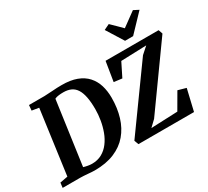

<svg xmlns="http://www.w3.org/2000/svg" viewBox="-196 -1299 1745 1610"><g transform="rotate(-30 676.0 -494.0)"><path d="M93.5 -743H243.5Q283.5 -744 326.5 -747.5Q369.5 -751 412 -751Q498 -751.5 557.8 -729Q617.5 -706.5 654.2 -665.5Q691 -624.5 707.8 -569.5Q724.5 -514.5 724.5 -450Q724.5 -350 699 -266.2Q673.5 -182.5 621.5 -121Q569.5 -59.5 488.8 -25.8Q408 8 297.5 8Q284.5 8 267.8 6.8Q251 5.5 232 4Q213 2.5 194.5 1.2Q176 0 159 0H-9.5L-3.5 -48L72 -62L156.5 -680.5L89 -691.5ZM221 -29 210 -73Q210 -70 226.8 -64.8Q243.5 -59.5 266 -55.5Q288.5 -51.5 306 -51.5Q360.5 -51.5 402 -74.5Q443.5 -97.5 473.2 -137Q503 -176.5 521.5 -226.2Q540 -276 549 -329.8Q558 -383.5 558 -435Q558 -504.5 548.2 -553.2Q538.5 -602 518.8 -632.8Q499 -663.5 468.2 -677.5Q437.5 -691.5 395.5 -691.5Q371 -691.5 353.2 -689.2Q335.5 -687 323.8 -683Q312 -679 304.5 -675L315.5 -704ZM724.5 0 709 -41.5 1130.5 -627 1195 -684.5 948.5 -676 883 -544.5 804.5 -554.5 835 -743H1348.5L1362.5 -702.5L944 -118L886 -62.5L1143 -73L1233 -228L1311 -206L1262.5 0ZM1060.5 -806.5 958 -970.5 1012 -996.5Q1037.5 -972 1062.2 -947.5Q1087 -923 1111.5 -898.5Q1145.5 -923 1178.8 -947.5Q1212 -972 1246 -996.5L1295.5 -971L1138.5 -806.5Z"/></g></svg>

Font: Merriweather 20pt ExtraBold
Style: Italic
Weight: 800
Italic angle: -7.8°
Version: Version 2.101